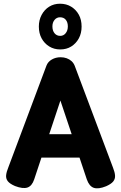

<svg xmlns="http://www.w3.org/2000/svg" viewBox="-20 -998 652 1033"><path d="M588 -96Q598 -71 599 -53Q600 -35 589 -21.5Q578 -8 551 4Q509 21 484.5 12.5Q460 4 447 -33L305 -457L164 -33Q152 3 127.5 11Q103 19 61 3Q33 -9 22 -23Q11 -37 13 -55.5Q15 -74 25 -98L230 -645Q238 -666 259 -678Q280 -690 306 -690Q324 -690 339 -684.5Q354 -679 365 -669Q376 -659 382 -644ZM146 -150 208 -276H403L465 -150ZM304 -732Q271 -732 245 -748Q219 -764 204 -791.5Q189 -819 189 -855Q189 -890 204 -918Q219 -946 244.5 -962Q270 -978 303 -978Q337 -978 363 -962Q389 -946 404 -919Q419 -892 419 -855Q419 -819 404 -791.5Q389 -764 363.5 -748Q338 -732 304 -732ZM304 -805Q322 -805 333.5 -819.5Q345 -834 345 -856Q345 -878 334 -891.5Q323 -905 303 -905Q285 -905 273.5 -891Q262 -877 262 -856Q262 -833 273.5 -819Q285 -805 304 -805Z"/></svg>

Font: Fredoka SemiCondensed SemiBold
Style: Regular
Weight: 600
Width: 4
Designer: Ben Nathan
Foundry: Milena B. Brandão, Ben Nathan
Version: Version 2.001